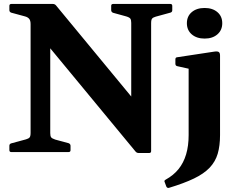

<svg xmlns="http://www.w3.org/2000/svg" viewBox="-20 -769 1202 971"><path d="M767.7 -684.8Q754.5 -681 749.4 -675.2Q744.3 -669.3 744.3 -651.4V-4.8Q744.3 4.8 734.3 4.8H681.6Q671.6 4.8 665.4 -2.7L155.4 -620L234.1 -698.8V-95.7Q234.1 -81.3 238.4 -75Q242.7 -68.6 259.4 -63.1L327.7 -44.6Q336.7 -40.4 336.7 -31.4V-9.6Q336.7 0 326.7 0H37Q27.4 0 27.4 -10V-31.8Q27.4 -41.2 36.8 -44L111.3 -64.2Q124.5 -68 129.6 -73.9Q134.7 -79.8 134.7 -97.6V-647.1Q134.7 -664.9 127.7 -673.6Q120.7 -682.2 106.6 -686L36.4 -705.1Q27.4 -708.7 27.4 -717.7V-739.4Q27.4 -749 37.4 -749H247.1Q257.1 -749 263.3 -741.6L717.9 -191.1L643.7 -73V-653.3Q643.7 -667.7 639.4 -674.4Q635.1 -681 618.4 -686L551.3 -704.5Q542.3 -708.7 542.3 -717.7V-739.4Q542.3 -749 552.3 -749H841.6Q851.2 -749 851.2 -739V-717.2Q851.2 -707.8 841.8 -705.1ZM934 -86V-311.3H1092.8V-86ZM813 152.4Q808.4 144.3 818 139.4Q857.5 117.6 883 86.1Q908.4 54.6 921.2 11.6Q934 -31.3 934 -86H1092.8Q1092.8 -31.7 1081 8.5Q1069.1 48.7 1040.1 79.2Q1011 109.7 960.9 133.8Q910.9 157.9 834.5 181Q825.9 183.2 821.3 174.8ZM934 -311.3V-462L953.2 -417.3L876.6 -434.3Q867 -436.4 867 -446.4V-469Q867 -479.2 877 -479.6L1062.7 -507.8Q1079.1 -510.4 1085.9 -506.3Q1092.8 -502.2 1092.8 -488V-311.3ZM1014.8 -573.9Q974.6 -573.9 949.8 -595.2Q925.1 -616.5 925.1 -651.6Q925.1 -686.8 949.8 -707.7Q974.6 -728.7 1014.8 -728.7Q1054.9 -728.7 1079.4 -707.7Q1104 -686.8 1104 -651.6Q1104 -616.5 1079.4 -595.2Q1054.9 -573.9 1014.8 -573.9Z"/></svg>

Font: Hahmlet
Style: Regular
Weight: 400
Designer: Minjoo Ham & Mark Frömberg
Foundry: hypertype
Version: Version 1.002